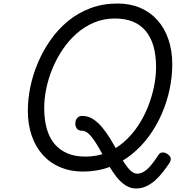

<svg xmlns="http://www.w3.org/2000/svg" viewBox="-20 -955 1032 1090"><path d="M752 115Q720 115 692.5 97Q665 79 642 50Q619 21 598.5 -14Q578 -49 559 -84Q540 -119 521.5 -148Q503 -177 484 -195Q465 -213 444 -213Q425 -213 416 -225.5Q407 -238 407.5 -255Q408 -272 418 -284.5Q428 -297 447 -297Q480 -297 508 -279Q536 -261 560 -232Q584 -203 605.5 -168Q627 -133 646 -98Q665 -63 683.5 -34Q702 -5 720.5 13Q739 31 759 31Q778 31 797 19.5Q816 8 836.5 -16Q857 -40 880 -76Q888 -89 903.5 -89.5Q919 -90 934 -78Q947 -68 949 -57Q951 -46 943 -31Q926 -6 906 20Q886 46 862.5 67.5Q839 89 811.5 102Q784 115 752 115ZM450 19Q380 19 322 -5.5Q264 -30 223 -75.5Q182 -121 160 -185Q138 -249 138 -328Q138 -391 152 -460Q166 -529 194.5 -597Q223 -665 265.5 -726Q308 -787 364.5 -834Q421 -881 492 -908Q563 -935 647 -935Q718 -935 775 -911Q832 -887 873 -841.5Q914 -796 936 -732Q958 -668 958 -589Q958 -520 943 -448.5Q928 -377 898.5 -309Q869 -241 825.5 -181.5Q782 -122 725.5 -77Q669 -32 600.5 -6.5Q532 19 450 19ZM465 -66Q530 -66 584.5 -88Q639 -110 683.5 -149Q728 -188 762 -238.5Q796 -289 819 -346.5Q842 -404 854 -462Q866 -520 866 -574Q866 -642 851 -693.5Q836 -745 806.5 -780Q777 -815 733.5 -832.5Q690 -850 632 -850Q570 -850 515.5 -827.5Q461 -805 416 -765.5Q371 -726 336.5 -675Q302 -624 278.5 -567.5Q255 -511 243 -453.5Q231 -396 231 -343Q231 -276 245.5 -224.5Q260 -173 289.5 -138Q319 -103 362.5 -84.5Q406 -66 465 -66Z"/></svg>

Font: Playwrite DE LA
Style: Regular
Weight: 400
Designer: Veronika Burian, José Scaglione
Foundry: TypeTogether
Version: Version 1.002